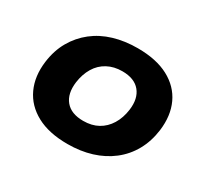

<svg xmlns="http://www.w3.org/2000/svg" viewBox="-111 -668 899 840"><g transform="rotate(30 338.0 -247.5)"><path d="M309 11Q215 11 153 -22.5Q91 -56 63.5 -115.5Q36 -175 46 -252Q54 -313 81 -360Q108 -407 150 -440Q192 -473 247 -489.5Q302 -506 367 -506Q461 -506 523 -473Q585 -440 612.5 -381Q640 -322 630 -244Q622 -184 595.5 -136.5Q569 -89 526.5 -56Q484 -23 429 -6Q374 11 309 11ZM318 -111Q361 -111 392.5 -128.5Q424 -146 444 -178.5Q464 -211 470 -255Q478 -315 449 -350Q420 -385 359 -385Q317 -385 284.5 -367.5Q252 -350 232.5 -317.5Q213 -285 207 -242Q199 -181 228 -146Q257 -111 318 -111Z"/></g></svg>

Font: Nunito Sans 10pt SemiExpanded ExtraBold
Style: Italic
Weight: 800
Width: 6
Italic angle: -9°
Designer: Vernon Adams
Foundry: Vernon Adams
Version: Version 3.101;gftools[0.9.27]